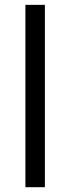

<svg xmlns="http://www.w3.org/2000/svg" viewBox="-20 -780 293 800"><path d="M167 -759.8H85.9V0H167Z"/></svg>

Font: Open Sans
Style: Regular
Weight: 400
Foundry: Ascender Corporation
Version: Version 1.100;PS 001.100;hotconv 1.0.88;makeotf.lib2.5.64775